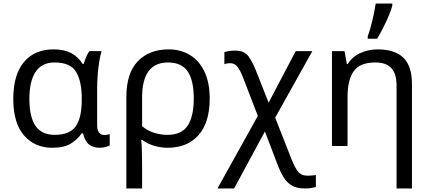

<svg xmlns="http://www.w3.org/2000/svg" viewBox="-20 -825 2429 1085"><path d="M275 10Q177 10 116 -59.5Q55 -129 55 -266Q55 -402 115 -474Q175 -546 283 -546Q342 -546 381.5 -525.5Q421 -505 447 -464H453Q458 -481 466 -501Q474 -521 485 -536H554Q547 -514 541 -478Q535 -442 532 -401.5Q529 -361 529 -326V-118Q529 -87 541 -74.5Q553 -62 570 -62Q578 -62 587 -64Q596 -66 600 -67V-3Q593 1 577 5.5Q561 10 544 10Q507 10 483.5 -8Q460 -26 449 -72H442Q419 -38 381 -14Q343 10 275 10ZM290 -63Q373 -63 407.5 -110.5Q442 -158 442 -261V-267Q442 -367 409.5 -419.5Q377 -472 289 -472Q216 -472 181 -419Q146 -366 146 -265Q146 -165 180.5 -114Q215 -63 290 -63Z M1165 -268Q1165 -132 1101.5 -61Q1038 10 928 10Q888 10 850 -1.5Q812 -13 783 -35H778Q780 -19 781.5 17Q783 53 783 98V240H694V-275Q694 -412 759 -479Q824 -546 933 -546Q1001 -546 1053.5 -514Q1106 -482 1135.5 -420Q1165 -358 1165 -268ZM929 -472Q783 -472 783 -274V-112Q812 -87 849.5 -75Q887 -63 927 -63Q1006 -63 1040.5 -115Q1075 -167 1075 -268Q1075 -371 1040.5 -421.5Q1006 -472 929 -472Z M1310 -539Q1360 -539 1383.5 -507.5Q1407 -476 1430 -417L1498 -245L1651 -536H1745L1535 -160L1628 76Q1646 122 1664.5 145Q1683 168 1720 168Q1733 168 1744.5 166.5Q1756 165 1765 164V232Q1754 235 1739 237.5Q1724 240 1703 240Q1658 240 1629.5 223.5Q1601 207 1582.5 176.5Q1564 146 1548 104L1477 -82L1303 240H1209L1437 -170L1355 -383Q1340 -423 1323.5 -445.5Q1307 -468 1281 -468Q1262 -468 1248 -462V-531Q1259 -534 1274 -536.5Q1289 -539 1310 -539Z M2114 -546Q2210 -546 2259 -499.5Q2308 -453 2308 -349V240H2221V-343Q2221 -407 2192 -439.5Q2163 -472 2101 -472Q2013 -472 1978.5 -422Q1944 -372 1944 -278V0H1856V-536H1927L1940 -463H1945Q1971 -505 2017 -525.5Q2063 -546 2114 -546ZM2058 -606V-620Q2067 -644 2076 -677Q2085 -710 2092 -744Q2099 -778 2103 -805H2197V-794Q2192 -772 2178 -738.5Q2164 -705 2146 -669.5Q2128 -634 2111 -606Z"/></svg>

Font: Noto IKEA Arabic
Style: Regular
Weight: 400
Designer: Monotype Design Team
Foundry: Monotype Imaging Inc.
Version: Version 1.200